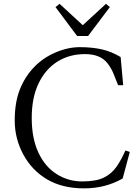

<svg xmlns="http://www.w3.org/2000/svg" viewBox="-20 -990 729 1025"><path d="M58.6 -346.7Q58.6 -443.4 85.9 -512.2Q113.3 -581.1 161.6 -631.3Q210 -681.6 276.4 -710Q342.8 -738.3 406.2 -738.3Q468.8 -738.3 521 -727.1Q573.2 -715.8 624 -685.5L637.7 -535.2H610.4Q597.7 -569.3 585 -599.1Q572.3 -628.9 553.7 -652.3Q515.6 -701.2 433.6 -701.2Q350.6 -701.2 286.6 -661.1Q222.7 -621.1 186 -544.9Q149.4 -468.8 149.4 -360.4Q149.4 -252 184.6 -176.3Q219.7 -100.6 281.7 -61Q343.8 -21.5 418.9 -21.5Q494.1 -21.5 535.6 -42.5Q577.1 -63.5 602.5 -100.6Q627.9 -137.7 649.4 -186.5L672.9 -178.7L634.8 -37.1Q543 15.6 428.7 15.6Q313.5 15.6 231.9 -32.2Q150.4 -80.1 104.5 -165Q58.6 -250 58.6 -346.7ZM276.4 -952.1 297.9 -969.7 421.9 -855.5 545.9 -969.7 566.4 -952.1 450.2 -797.9H391.6Z"/></svg>

Font: GenEi Koburi Mincho v6
Style: Regular
Weight: 400
Designer: o_tamon (Modified)
Foundry: o_tamon / Adobe Systems Incorporated
Version: Version 6.1